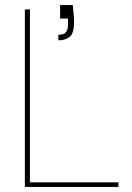

<svg xmlns="http://www.w3.org/2000/svg" viewBox="-20 -737 520 757"><path d="M78 0V-700H98V-18H447V0ZM210 -578V-600Q232 -600 240 -610Q248 -620 248 -639V-664H217V-717H267Q269 -695 270.5 -680Q272 -665 272 -651Q272 -605 254.5 -591.5Q237 -578 210 -578Z"/></svg>

Font: DM Sans 9pt Thin
Style: Regular
Weight: 250
Version: Version 4.004;gftools[0.9.30]